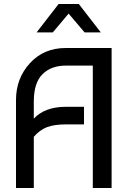

<svg xmlns="http://www.w3.org/2000/svg" viewBox="-20 -940 648 960"><path d="M149 0H60V-440Q60 -548 129.5 -624Q199 -700 309 -700H538V0H444V-612H309Q236 -612 192.5 -569Q149 -526 149 -432V-347Q205 -406 309 -406H400V-318H309Q251 -318 214.5 -304Q178 -290 149 -256ZM323 -872 244 -778H163L273 -920H374L484 -778H403Z"/></svg>

Font: Baumans
Style: Regular
Weight: 400
Designer: Henadij Zarechnjuk
Foundry: Cyreal (www.cyreal.org)
Version: Version 001.001